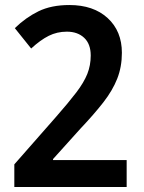

<svg xmlns="http://www.w3.org/2000/svg" viewBox="-20 -744 572 764"><path d="M484 0H37V-90L203 -279Q253 -336 283.5 -376Q314 -416 327.5 -450Q341 -484 341 -523Q341 -569 315 -593.5Q289 -618 246 -618Q207 -618 174 -601.5Q141 -585 104 -551L39 -632Q82 -674 133 -699Q184 -724 256 -724Q352 -724 408.5 -672Q465 -620 465 -534Q465 -478 446.5 -431Q428 -384 391 -336.5Q354 -289 300 -232L191 -111V-107H484Z"/></svg>

Font: Noto Sans Khmer UI SemiCondensed SemiBold
Style: Regular
Weight: 600
Width: 4
Designer: Danh Hong and the Monotype Design Team
Foundry: Monotype Imaging Inc.
Version: Version 2.002; ttfautohint (v1.8.4.7-5d5b)